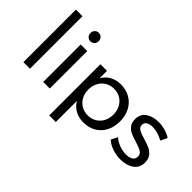

<svg xmlns="http://www.w3.org/2000/svg" viewBox="-111 -1233 1918 1918"><g transform="rotate(45 848.5 -274.0)"><path d="M96 -742H189V0H96Z M376 -529H469V0H376ZM480 -680Q480 -654 463.5 -637Q447 -620 422 -620Q397 -620 380.5 -637Q364 -654 364 -680Q364 -706 380.5 -723Q397 -740 422 -740Q447 -740 463.5 -723Q480 -706 480 -680Z M1198 -263Q1198 -185 1166.5 -124.5Q1135 -64 1077.5 -30.5Q1020 3 946 3Q879 3 828 -25Q777 -53 748 -105V194H655V-529H748V-424Q777 -476 827.5 -504Q878 -532 944 -532Q1018 -532 1076 -498Q1134 -464 1166 -403Q1198 -342 1198 -263ZM1103 -266Q1103 -319 1080 -362Q1057 -405 1017 -429Q977 -453 926 -453Q875 -453 834.5 -429Q794 -405 771 -362Q748 -319 748 -266Q748 -211 771 -168.5Q794 -126 834.5 -102Q875 -78 926 -78Q977 -78 1017.5 -102Q1058 -126 1080.5 -169Q1103 -212 1103 -266Z M1469 -456Q1427 -456 1401.5 -440.5Q1376 -425 1376 -393Q1376 -361 1404.5 -344.5Q1433 -328 1491 -311Q1546 -295 1581 -279Q1616 -263 1640.5 -232Q1665 -201 1665 -150Q1665 -75 1608.5 -36Q1552 3 1468 3Q1409 3 1353.5 -16Q1298 -35 1260 -70L1295 -138Q1328 -108 1376.5 -90Q1425 -72 1471 -72Q1517 -72 1545 -89Q1573 -106 1573 -141Q1573 -177 1543.5 -195Q1514 -213 1454 -231Q1401 -246 1367.5 -261.5Q1334 -277 1310.5 -307Q1287 -337 1287 -385Q1287 -459 1341 -496Q1395 -533 1476 -533Q1524 -533 1570.5 -519.5Q1617 -506 1651 -483L1617 -412Q1584 -432 1544.5 -444Q1505 -456 1469 -456Z"/></g></svg>

Font: Montserrat
Style: Regular
Weight: 400
Designer: Julieta Ulanovsky
Foundry: Julieta Ulanovsky
Version: Version 6.001